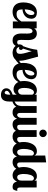

<svg xmlns="http://www.w3.org/2000/svg" viewBox="1495 -2248 1003 4033"><g transform="rotate(90 1996.5 -231.5)"><path d="M274.9 -78.1Q304.2 -78.1 327.6 -85.2Q351.1 -92.3 369.6 -107.7Q388.2 -123 401.4 -138.7Q414.6 -154.3 431.2 -179.2H464.8Q452.6 -148.9 439 -124.3Q425.3 -99.6 404.5 -74.7Q383.8 -49.8 359.6 -32.7Q335.4 -15.6 301.5 -4.9Q267.6 5.9 228 5.9Q136.7 5.9 83.7 -50Q30.8 -106 30.8 -223.1Q30.8 -253.9 35.2 -284.4Q39.6 -314.9 48.6 -347.7Q57.6 -380.4 74.5 -408Q91.3 -435.5 113.8 -457.5Q136.2 -479.5 169.7 -492.2Q203.1 -504.9 243.2 -504.9Q269 -504.9 290.3 -499.5Q311.5 -494.1 324.7 -485.8Q337.9 -477.5 347.7 -465.8Q357.4 -454.1 362.1 -443.8Q366.7 -433.6 369.4 -421.1Q372.1 -408.7 372.6 -402.3Q373 -396 373 -389.2Q373 -346.2 356.4 -310.8Q339.8 -275.4 312 -252.7Q284.2 -230 249.5 -217Q214.8 -204.1 176.8 -202.1Q178.2 -134.8 200 -106.4Q221.7 -78.1 274.9 -78.1ZM295.9 -388.2Q295.9 -420.4 284.9 -436.3Q273.9 -452.1 257.8 -452.1Q235.8 -452.1 218 -423.8Q200.2 -395.5 189.7 -350.1Q179.2 -304.7 176.8 -250Q227.1 -253.9 261.5 -293.5Q295.9 -333 295.9 -388.2Z M685.5 -301.8Q685.5 -413.1 633.8 -413.1Q614.7 -413.1 601.6 -398.9Q588.4 -384.8 582.5 -365.5Q576.7 -346.2 574.7 -320.8V0H430.7V-500H574.7V-448.2Q611.3 -503.9 681.6 -503.9Q711.9 -503.9 736.1 -494.6Q760.3 -485.4 780 -464.8Q799.8 -444.3 810.8 -407.5Q821.8 -370.6 821.8 -319.8Q821.8 -302.2 819.8 -248Q817.9 -193.8 817.9 -176.8Q817.9 -130.9 827.6 -110.8Q837.4 -90.8 866.7 -90.8Q883.3 -90.8 895 -96.9Q906.7 -103 914.3 -116.5Q921.9 -129.9 926.3 -143.3Q930.7 -156.7 935.5 -179.2H978Q972.2 -132.8 960.2 -98.4Q948.2 -64 934.1 -44.4Q919.9 -24.9 901.1 -13.2Q882.3 -1.5 866 2.2Q849.6 5.9 829.6 5.9Q754.9 5.9 719.2 -43.5Q683.6 -92.8 683.6 -181.2Q683.6 -192.9 684.6 -240.7Q685.5 -288.6 685.5 -301.8Z M1317.9 -179.2H1359.9Q1314.5 -110.4 1228.5 -50.8Q1204.6 -22 1166.5 -8.1Q1128.4 5.9 1088.9 5.9Q1046.9 5.9 1012.2 -8.1Q977.5 -22 956.5 -43.9Q935.5 -65.9 924.1 -91.6Q912.6 -117.2 912.6 -142.1Q912.6 -168 922.9 -187Q933.1 -206.1 949.7 -214.8Q1009.8 -371.6 1025.9 -511.2L1169.4 -530.8Q1187.5 -461.9 1210.2 -378.2Q1232.9 -294.4 1239.5 -268.1Q1246.1 -241.7 1251.5 -206.3Q1256.8 -170.9 1256.8 -134.8V-128.9Q1293 -154.3 1317.9 -179.2ZM1028.8 -169.9Q1028.8 -153.8 1019 -141.8Q1009.3 -129.9 993.7 -129.9Q973.1 -129.9 963.9 -143.1Q971.2 -107.4 989.3 -90.3Q1007.3 -73.2 1039.6 -73.2Q1071.3 -73.2 1091.1 -90.1Q1110.8 -106.9 1110.8 -143.1Q1110.8 -164.1 1109.6 -180.2Q1108.4 -196.3 1102.8 -221.7Q1097.2 -247.1 1093.3 -261.2Q1089.4 -275.4 1076.4 -321.5Q1063.5 -367.7 1055.7 -397Q1044.9 -344.2 1000.5 -211.9Q1028.8 -199.2 1028.8 -169.9Z M1545.4 -78.1Q1574.7 -78.1 1598.1 -85.2Q1621.6 -92.3 1640.1 -107.7Q1658.7 -123 1671.9 -138.7Q1685.1 -154.3 1701.7 -179.2H1735.4Q1723.1 -148.9 1709.5 -124.3Q1695.8 -99.6 1675 -74.7Q1654.3 -49.8 1630.1 -32.7Q1606 -15.6 1572 -4.9Q1538.1 5.9 1498.5 5.9Q1407.2 5.9 1354.2 -50Q1301.3 -106 1301.3 -223.1Q1301.3 -253.9 1305.7 -284.4Q1310.1 -314.9 1319.1 -347.7Q1328.1 -380.4 1345 -408Q1361.8 -435.5 1384.3 -457.5Q1406.7 -479.5 1440.2 -492.2Q1473.6 -504.9 1513.7 -504.9Q1539.6 -504.9 1560.8 -499.5Q1582 -494.1 1595.2 -485.8Q1608.4 -477.5 1618.2 -465.8Q1627.9 -454.1 1632.6 -443.8Q1637.2 -433.6 1639.9 -421.1Q1642.6 -408.7 1643.1 -402.3Q1643.6 -396 1643.6 -389.2Q1643.6 -346.2 1627 -310.8Q1610.4 -275.4 1582.5 -252.7Q1554.7 -230 1520 -217Q1485.4 -204.1 1447.3 -202.1Q1448.7 -134.8 1470.5 -106.4Q1492.2 -78.1 1545.4 -78.1ZM1566.4 -388.2Q1566.4 -420.4 1555.4 -436.3Q1544.4 -452.1 1528.3 -452.1Q1506.3 -452.1 1488.5 -423.8Q1470.7 -395.5 1460.2 -350.1Q1449.7 -304.7 1447.3 -250Q1497.6 -253.9 1532 -293.5Q1566.4 -333 1566.4 -388.2Z M1968.3 -500H2112.3V-36.1Q2156.7 -53.7 2179.2 -84.7Q2201.7 -115.7 2208.5 -179.2H2250.5Q2247.1 -141.1 2236.8 -110.8Q2226.6 -80.6 2213.9 -61.5Q2201.2 -42.5 2182.9 -27.8Q2164.6 -13.2 2148.7 -5.4Q2132.8 2.4 2112.3 8.8V80.1Q2112.3 121.1 2103.5 152.3Q2094.7 183.6 2081.1 201.7Q2067.4 219.7 2048.3 231.2Q2029.3 242.7 2011.5 246.3Q1993.7 250 1973.1 250Q1913.6 250 1874 219.2Q1834.5 188.5 1834.5 137.2Q1834.5 48.3 1968.3 3.9V-80.1Q1929.2 -14.2 1855.5 -14.2Q1822.8 -14.2 1793 -26.4Q1763.2 -38.6 1737.5 -63.7Q1711.9 -88.9 1696.5 -132.8Q1681.2 -176.8 1681.2 -234.9Q1681.2 -272.5 1687.5 -308.8Q1693.8 -345.2 1708.7 -381.3Q1723.6 -417.5 1745.8 -444.3Q1768.1 -471.2 1803 -488Q1837.9 -504.9 1881.3 -504.9Q1949.2 -504.9 1968.3 -455.1ZM1920.4 -442.9Q1889.2 -442.9 1867.2 -410.2Q1845.2 -377.4 1836.2 -333.3Q1827.1 -289.1 1827.1 -240.2Q1827.1 -205.1 1832.8 -179.2Q1838.4 -153.3 1845.7 -140.6Q1853 -127.9 1863.5 -120.6Q1874 -113.3 1880.1 -112.1Q1886.2 -110.8 1893.1 -110.8Q1924.3 -110.8 1944.3 -131.6Q1964.4 -152.3 1968.3 -185.1V-408.2Q1964.4 -420.9 1952.1 -431.9Q1939.9 -442.9 1920.4 -442.9ZM1887.2 128.9Q1887.2 146.5 1899.9 159.2Q1912.6 171.9 1927.2 171.9Q1945.8 171.9 1957 148.9Q1968.3 126 1968.3 83V54.2Q1887.2 87.9 1887.2 128.9Z M2456.1 -500H2600.1V-160.2Q2600.1 -122.1 2610.1 -106.4Q2620.1 -90.8 2646 -90.8Q2681.6 -90.8 2700.4 -115.2Q2719.2 -139.6 2723.1 -179.2H2765.1Q2758.8 -132.3 2743.9 -97.4Q2729 -62.5 2711.7 -43.5Q2694.3 -24.4 2671.6 -12.7Q2648.9 -1 2631.3 2.4Q2613.8 5.9 2594.2 5.9Q2496.1 5.9 2475.1 -88.9Q2437.5 5.9 2342.3 5.9Q2273.4 5.9 2240.7 -34.7Q2208 -75.2 2208 -148.9V-500H2352.1V-160.2Q2352.1 -90.8 2393.1 -90.8Q2419.9 -90.8 2438 -116.2Q2456.1 -141.6 2456.1 -179.2Z M2712.9 -500H2856.9V-160.2Q2856.9 -119.1 2868.2 -105Q2879.4 -90.8 2909.2 -90.8Q2938 -90.8 2957.5 -116Q2977.1 -141.1 2980 -179.2H3022Q3015.6 -132.3 3000.7 -97.4Q2985.8 -62.5 2968.5 -43.5Q2951.2 -24.4 2928.7 -12.7Q2906.2 -1 2888.7 2.4Q2871.1 5.9 2852.1 5.9Q2712.9 5.9 2712.9 -148.9ZM2702.1 -632.8Q2702.1 -666 2725.3 -689.5Q2748.5 -712.9 2781.2 -712.9Q2814 -712.9 2837.4 -689.5Q2860.8 -666 2860.8 -632.8Q2860.8 -600.1 2837.6 -577.1Q2814.5 -554.2 2781.2 -554.2Q2748 -554.2 2725.1 -577.1Q2702.1 -600.1 2702.1 -632.8Z M3247.6 -680.2 3391.6 -700.2V-160.2Q3391.6 -119.1 3402.8 -105Q3414.1 -90.8 3443.8 -90.8Q3472.7 -90.8 3492.2 -116Q3511.7 -141.1 3514.6 -179.2H3556.6Q3550.3 -132.3 3535.4 -97.4Q3520.5 -62.5 3503.2 -43.5Q3485.8 -24.4 3463.4 -12.7Q3440.9 -1 3423.3 2.4Q3405.8 5.9 3386.7 5.9Q3290.5 5.9 3267.6 -85.9Q3225.6 5.9 3138.7 5.9Q3112.3 5.9 3087.9 -1.5Q3063.5 -8.8 3040.3 -26.1Q3017.1 -43.5 3000 -69.3Q2982.9 -95.2 2972.7 -135.5Q2962.4 -175.8 2962.4 -226.1Q2962.4 -264.2 2968.8 -302Q2975.1 -339.8 2989.7 -377Q3004.4 -414.1 3026.1 -442.1Q3047.9 -470.2 3080.8 -487.5Q3113.8 -504.9 3153.8 -504.9Q3228.5 -504.9 3247.6 -452.1ZM3247.6 -179.2V-403.8Q3245.6 -411.6 3241.2 -419.4Q3236.8 -427.2 3225.3 -435.1Q3213.9 -442.9 3198.7 -442.9Q3175.8 -442.9 3157.5 -422.9Q3139.2 -402.8 3128.9 -371.1Q3118.7 -339.4 3113.5 -304.4Q3108.4 -269.5 3108.4 -234.9Q3108.4 -194.3 3114 -165.5Q3119.6 -136.7 3127 -122.6Q3134.3 -108.4 3146 -100.8Q3157.7 -93.3 3164.8 -92Q3171.9 -90.8 3182.6 -90.8Q3207 -90.8 3227.3 -114.7Q3247.6 -138.7 3247.6 -179.2Z M3773.4 -500H3917.5V-160.2Q3917.5 -119.1 3928.7 -105Q3939.9 -90.8 3969.7 -90.8Q3980.5 -90.8 3989.3 -95.2Q3980 -37.1 3963.1 -15.6Q3946.3 5.9 3905.3 5.9Q3814.9 5.9 3793.5 -85.9Q3751.5 5.9 3664.6 5.9Q3638.2 5.9 3613.8 -1.5Q3589.4 -8.8 3566.2 -26.1Q3543 -43.5 3525.9 -69.3Q3508.8 -95.2 3498.5 -135.5Q3488.3 -175.8 3488.3 -226.1Q3488.3 -264.2 3494.6 -302Q3501 -339.8 3515.6 -377Q3530.3 -414.1 3552 -442.1Q3573.7 -470.2 3606.7 -487.5Q3639.6 -504.9 3679.7 -504.9Q3754.4 -504.9 3773.4 -452.1ZM3724.6 -442.9Q3701.7 -442.9 3683.3 -422.9Q3665 -402.8 3654.8 -371.1Q3644.5 -339.4 3639.4 -304.4Q3634.3 -269.5 3634.3 -234.9Q3634.3 -194.3 3639.9 -165.5Q3645.5 -136.7 3652.8 -122.6Q3660.2 -108.4 3671.9 -100.8Q3683.6 -93.3 3690.7 -92Q3697.8 -90.8 3708.5 -90.8Q3732.9 -90.8 3753.2 -114.3Q3773.4 -137.7 3773.4 -178.2V-404.8Q3771.5 -410.2 3768.6 -415.5Q3765.6 -420.9 3760 -427.7Q3754.4 -434.6 3745.1 -438.7Q3735.8 -442.9 3724.6 -442.9Z"/></g></svg>

Font: Lobster Two
Style: Bold
Weight: 700
Designer: Pablo Impallari
Foundry: Pablo Impallari. www.impallari.com
Version: Version 1.006